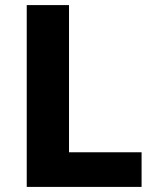

<svg xmlns="http://www.w3.org/2000/svg" viewBox="-20 -734 611 754"><path d="M85 -714H251V-136H536V0H85Z"/></svg>

Font: Noto Sans UI ExtraBold
Style: Regular
Weight: 800
Designer: Monotype Design Team
Foundry: Monotype Imaging Inc.
Version: Version 1.001